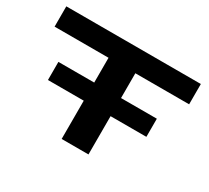

<svg xmlns="http://www.w3.org/2000/svg" viewBox="-137 -923 1246 1147"><g transform="rotate(30 486.0 -350.0)"><path d="M147 -264V-389H394V-560H22V-700H950V-560H579V-389H826V-264H579V0H394V-264Z"/></g></svg>

Font: Georama ExtraExtended SemiBold
Style: Regular
Weight: 600
Width: 8
Designer: Jean-Baptiste Levee
Foundry: Production Type
Version: Version 1.000